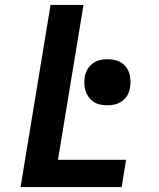

<svg xmlns="http://www.w3.org/2000/svg" viewBox="-20 -755 640 775"><path d="M63 0 184 -735H317L214 -110H489L471 0ZM413 -330Q399 -330 384.5 -333Q370 -336 358.5 -343.5Q347 -351 338.5 -362.5Q330 -374 325.5 -387.5Q321 -401 320.5 -416Q320 -431 322 -445Q325 -461 333 -475Q341 -489 354.5 -499Q368 -509 383 -512.5Q398 -516 414 -516Q428 -516 442.5 -513Q457 -510 469 -502.5Q481 -495 489.5 -483.5Q498 -472 502 -458.5Q506 -445 506.5 -430Q507 -415 505 -401Q502 -385 494.5 -371Q487 -357 473 -347Q459 -337 444 -333.5Q429 -330 413 -330Z"/></svg>

Font: Iosevka Aile Extrabold
Style: Italic
Weight: 800
Italic angle: -9°
Designer: Belleve Invis
Foundry: Belleve Invis
Version: Version 31.1.0; ttfautohint (v1.8.4)